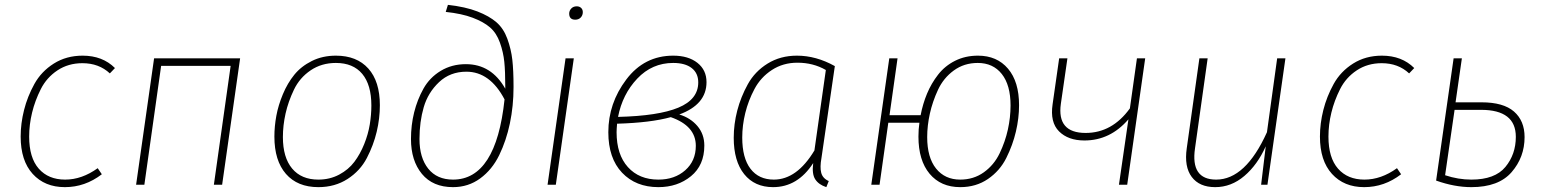

<svg xmlns="http://www.w3.org/2000/svg" viewBox="-20 -760 6342 790"><path d="M320 -531Q402 -531 453 -480L432 -458Q387 -500 319 -500Q261 -500 216.5 -470.5Q172 -441 148 -393.5Q124 -346 112 -296.5Q100 -247 100 -198Q100 -111 139.5 -66Q179 -21 248 -21Q317 -21 382 -68L399 -43Q330 10 247 10Q164 10 114.5 -44.5Q65 -99 65 -198Q65 -252 79 -307.5Q93 -363 121.5 -414.5Q150 -466 201.5 -498.5Q253 -531 320 -531Z M860 0 929 -489H643L574 0H540L614 -520H968L894 0Z M1290 10Q1204 10 1156.5 -44.5Q1109 -99 1109 -198Q1109 -240 1117 -283.5Q1125 -327 1144 -372.5Q1163 -418 1191 -452.5Q1219 -487 1263 -509Q1307 -531 1362 -531Q1448 -531 1495.5 -478Q1543 -425 1543 -327Q1543 -273 1530 -218Q1517 -163 1489.5 -110Q1462 -57 1410 -23.5Q1358 10 1290 10ZM1290 -21Q1337 -21 1375.5 -41.5Q1414 -62 1438 -94Q1462 -126 1478.5 -167Q1495 -208 1501.5 -248Q1508 -288 1508 -326Q1508 -411 1470.5 -456Q1433 -501 1362 -501Q1303 -501 1258 -470.5Q1213 -440 1189.5 -391Q1166 -342 1155 -293Q1144 -244 1144 -196Q1144 -112 1182 -66.5Q1220 -21 1290 -21Z M1844 10Q1761 10 1716 -44.5Q1671 -99 1671 -188Q1671 -245 1684 -297.5Q1697 -350 1722.5 -395.5Q1748 -441 1793.5 -468.5Q1839 -496 1897 -496Q2002 -496 2059 -395V-403Q2059 -466 2055 -505.5Q2051 -545 2037 -584.5Q2023 -624 1996.5 -647Q1970 -670 1925 -687Q1880 -704 1814 -711L1823 -740Q1895 -732 1944 -713Q1993 -694 2022.5 -668.5Q2052 -643 2067.5 -600.5Q2083 -558 2088 -514Q2093 -470 2093 -402Q2093 -324 2078 -252.5Q2063 -181 2034 -121.5Q2005 -62 1956 -26Q1907 10 1844 10ZM1844 -21Q2021 -21 2056 -351Q1996 -465 1899 -465Q1832 -465 1786.5 -422Q1741 -379 1723.5 -319Q1706 -259 1706 -188Q1706 -111 1742 -66Q1778 -21 1844 -21Z M2347 -679Q2322 -679 2322 -704Q2322 -716 2330.5 -725Q2339 -734 2353 -734Q2364 -734 2371 -727.5Q2378 -721 2378 -710Q2378 -697 2369.5 -688Q2361 -679 2347 -679ZM2341 -520 2267 0H2233L2307 -520Z M2750 -531Q2812 -531 2849.5 -501.5Q2887 -472 2887 -422Q2887 -330 2775 -289Q2821 -275 2849.5 -241.5Q2878 -208 2878 -161Q2878 -80 2823 -35Q2768 10 2689 10Q2596 10 2539.5 -49.5Q2483 -109 2483 -216Q2483 -335 2557 -433Q2631 -531 2750 -531ZM2750 -501Q2663 -501 2602 -436.5Q2541 -372 2523 -279Q2689 -283 2771 -317Q2853 -351 2853 -421Q2853 -459 2826 -480Q2799 -501 2750 -501ZM2740 -278Q2657 -255 2519 -251Q2517 -227 2517 -216Q2517 -124 2563.5 -72.5Q2610 -21 2689 -21Q2756 -21 2799.5 -59.5Q2843 -98 2843 -160Q2843 -242 2740 -278Z M3259 -531Q3338 -531 3415 -488L3360 -110Q3353 -72 3359 -49Q3365 -26 3390 -15L3380 10Q3349 0 3334.5 -22Q3320 -44 3326 -89Q3262 10 3161 10Q3085 10 3042 -43.5Q2999 -97 2999 -193Q2999 -249 3013.5 -305Q3028 -361 3057 -413.5Q3086 -466 3138.5 -498.5Q3191 -531 3259 -531ZM3261 -502Q3202 -502 3156 -472Q3110 -442 3084.5 -394Q3059 -346 3046.5 -295Q3034 -244 3034 -194Q3034 -110 3068 -65.5Q3102 -21 3164 -21Q3259 -21 3331 -141L3378 -472Q3326 -502 3261 -502Z M4004 -531Q4082 -531 4127.5 -477.5Q4173 -424 4173 -327Q4173 -274 4160 -218.5Q4147 -163 4120.5 -110Q4094 -57 4045 -23.5Q3996 10 3931 10Q3851 10 3805 -45Q3759 -100 3759 -198Q3759 -228 3763 -255H3635L3599 0H3565L3639 -520H3673L3640 -286H3768Q3777 -333 3794.5 -375Q3812 -417 3840 -453Q3868 -489 3910 -510Q3952 -531 4004 -531ZM3931 -21Q3986 -21 4028 -51Q4070 -81 4093 -129Q4116 -177 4127 -227Q4138 -277 4138 -326Q4138 -410 4102 -455.5Q4066 -501 4003 -501Q3947 -501 3904.5 -470Q3862 -439 3839.5 -390.5Q3817 -342 3806 -292.5Q3795 -243 3795 -196Q3795 -112 3831.5 -66.5Q3868 -21 3931 -21Z M4692 -520 4618 0H4584L4623 -269Q4548 -182 4442 -182Q4375 -182 4337.5 -219.5Q4300 -257 4311 -331L4338 -520H4372L4345 -333Q4328 -213 4447 -213Q4556 -213 4629 -314L4658 -520Z M4980 10Q4915 10 4883.5 -32Q4852 -74 4863 -150L4915 -520H4949L4897 -150Q4878 -21 4984 -21Q5105 -21 5193 -216L5235 -520H5269L5195 0H5169L5188 -158Q5154 -82 5100 -36Q5046 10 4980 10Z M5666 -531Q5748 -531 5799 -480L5778 -458Q5733 -500 5665 -500Q5607 -500 5562.5 -470.5Q5518 -441 5494 -393.5Q5470 -346 5458 -296.5Q5446 -247 5446 -198Q5446 -111 5485.5 -66Q5525 -21 5594 -21Q5663 -21 5728 -68L5745 -43Q5676 10 5593 10Q5510 10 5460.5 -44.5Q5411 -99 5411 -198Q5411 -252 5425 -307.5Q5439 -363 5467.5 -414.5Q5496 -466 5547.5 -498.5Q5599 -531 5666 -531Z M6076 -339Q6166 -339 6209.5 -301Q6253 -263 6253 -196Q6253 -113 6199.5 -51.5Q6146 10 6034 10Q5965 10 5889 -17L5961 -520H5995L5969 -339ZM6034 -21Q6131 -21 6174 -73Q6217 -125 6217 -197Q6217 -308 6074 -308H5965L5926 -39Q5980 -21 6034 -21Z"/></svg>

Font: Fira Sans UltraLight
Style: Italic
Weight: 200
Italic angle: -8°
Designer: Carrois Corporate & Edenspiekermann AG
Foundry: Carrois Corporate GbR & Edenspiekermann AG
Version: Version 4.203;PS 004.203;hotconv 1.0.88;makeotf.lib2.5.64775